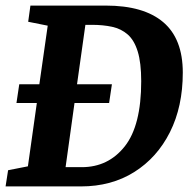

<svg xmlns="http://www.w3.org/2000/svg" viewBox="-33 -668 700 688"><path d="M-4 -58 67 -72 99 -299H26L36 -366H108L138 -576L68 -590L76 -648H346Q482 -648 552 -588.5Q622 -529 622 -408Q622 -286 576 -194.5Q530 -103 448 -51.5Q366 0 257 0H-13ZM202 -69Q216 -69 231 -69Q246 -69 260 -69Q355 -69 414 -143.5Q473 -218 473 -377Q473 -443 460.5 -483.5Q448 -524 424.5 -544.5Q401 -565 368.5 -572Q336 -579 296 -579Q290 -579 284.5 -579Q279 -579 273 -579L243 -366H368L358 -299H234Z"/></svg>

Font: Faustina VF Beta
Style: Italic
Weight: 400
Italic angle: -8°
Designer: Alfonso Garcia
Foundry: Omnibus-Type
Version: Version 1.006